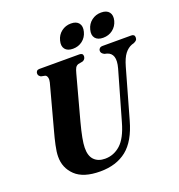

<svg xmlns="http://www.w3.org/2000/svg" viewBox="-157 -1024 1084 1164"><g transform="rotate(-20 385.0 -442.0)"><path d="M515.5 -224.5 605.5 -539Q618.5 -586 609.8 -612.5Q601 -639 573.5 -647L557.5 -651Q537 -661.5 537.5 -677.5Q537.5 -686.5 544.2 -693.2Q551 -700 564 -700H749Q770.5 -700 770.5 -679.5Q770.5 -668.5 764.8 -662.2Q759 -656 747.5 -651L734 -647Q707.5 -637 687.8 -611.5Q668 -586 653.5 -535L564 -219.5Q530 -96.5 462.8 -43Q395.5 10.5 292 10.5Q183.5 10.5 131.8 -39Q80 -88.5 81 -161.5Q81 -190.5 90.5 -234Q100 -277.5 110 -313L187.5 -601Q192 -618.5 188.8 -631.8Q185.5 -645 176 -649L149 -654.5Q140.5 -660.5 137 -665.2Q133.5 -670 133.5 -679Q133.5 -687.5 139.2 -693.8Q145 -700 155 -700H414Q437 -700 437 -680Q436.5 -672 432.5 -664.5Q428.5 -657 417.5 -652.5L388 -647Q375.5 -642.5 369.2 -631.5Q363 -620.5 357 -597L280.5 -314Q251.5 -205 251 -157Q250 -104 275.5 -78Q301 -52 345.5 -52Q402 -52 445.5 -91.2Q489 -130.5 515.5 -224.5ZM390.5 -745Q355 -745 339.5 -765Q324 -785 333 -819Q341.5 -853 368 -873.2Q394.5 -893.5 429.5 -893.5Q464.5 -893.5 480 -873.2Q495.5 -853 486.5 -819Q478 -785.5 451.8 -765.2Q425.5 -745 390.5 -745ZM585 -745Q550 -745 534.2 -765Q518.5 -785 527.5 -819Q536 -853 562.5 -873.2Q589 -893.5 624 -893.5Q660 -893.5 675.5 -873.2Q691 -853 682.5 -819Q673.5 -785.5 647.2 -765.2Q621 -745 585 -745Z"/></g></svg>

Font: Fraunces 144pt S050
Style: Bold Italic
Weight: 700
Italic angle: -16°
Version: Version 1.000; ttfautohint (v1.8.3)